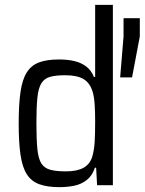

<svg xmlns="http://www.w3.org/2000/svg" viewBox="-20 -763 596 791"><path d="M224 8Q175 8 142 -4Q109 -16 90.5 -45Q72 -74 64.5 -125Q57 -176 57 -254Q57 -333 64.5 -384.5Q72 -436 90.5 -465Q109 -494 141 -506Q173 -518 223 -518Q260 -518 288 -511Q316 -504 336 -488.5Q356 -473 367 -446H372V-743H445V0H380L376 -72H371Q360 -39 337.5 -21.5Q315 -4 286.5 2Q258 8 224 8ZM252 -57Q297 -57 323.5 -71.5Q350 -86 360 -117Q368 -145 370 -178Q372 -211 372 -263Q372 -302 370 -332.5Q368 -363 362 -384Q351 -421 324.5 -437Q298 -453 249 -453Q210 -453 186.5 -446.5Q163 -440 150.5 -420Q138 -400 134 -360.5Q130 -321 130 -255Q130 -189 134 -149Q138 -109 150.5 -89.5Q163 -70 187.5 -63.5Q212 -57 252 -57ZM475 -444 489 -613V-688H556V-613L524 -444Z"/></svg>

Font: Saira SemiCondensed
Style: Regular
Weight: 400
Width: 4
Designer: Hector Gatti with collaboration of the Omnibus-Type team
Foundry: Omnibus-Type
Version: Version 1.101